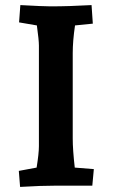

<svg xmlns="http://www.w3.org/2000/svg" viewBox="-20 -730 445 755"><path d="M54 -58 124 -71Q133 -127 133 -155V-551Q133 -572 125 -630L55 -642L60 -710Q150 -705 179 -705Q252 -705 340 -710L345 -637L275 -630Q266 -569 266 -521V-185Q266 -141 274 -71L349 -65L343 0H204Q141 0 59 5Z"/></svg>

Font: Andada Pro ExtraBold
Style: Regular
Weight: 800
Designer: Carolina Giovagnoli
Foundry: Huerta Tipografica
Version: Version 3.005; ttfautohint (v1.8.4)